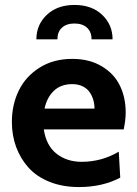

<svg xmlns="http://www.w3.org/2000/svg" viewBox="-20 -746 555 776"><path d="M281 -726Q351 -726 393 -686Q435 -646 435 -587H350Q350 -617.5 331.5 -634.2Q313 -651 281 -651Q249 -651 230.5 -634.2Q212 -617.5 212 -587H127Q127 -646 169.2 -686Q211.5 -726 281 -726ZM299 10Q233 10 180.5 -11Q128 -32 95.2 -68.5Q62.5 -105 45.2 -152Q28 -199 28 -253Q28 -322.5 55.8 -379.8Q83.5 -437 139.8 -472.5Q196 -508 272 -508Q341.5 -508 391.2 -478.2Q441 -448.5 464.5 -400.2Q488 -352 488 -291Q488 -261.5 480 -223H157Q167 -157 208.8 -124.5Q250.5 -92 310 -92Q391 -92 460 -133L466 -28Q394 10 299 10ZM160 -307H362Q362 -325 357.2 -341.8Q352.5 -358.5 342.5 -373.2Q332.5 -388 314.2 -397Q296 -406 272 -406Q226 -406 197.8 -379Q169.5 -352 160 -307Z"/></svg>

Font: Cabin
Style: Bold
Weight: 700
Designer: Pablo Impallari
Foundry: Pablo Impallari. http://www.impallari.com Igino Marini. http://www.ikern.com
Version: Version 3.001;hotconv 1.0.109;makeotfexe 2.5.65596